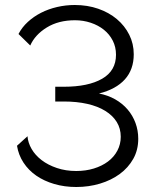

<svg xmlns="http://www.w3.org/2000/svg" viewBox="-20 -739 624 768"><path d="M285 9Q238 9 197 -3Q156 -15 125 -36.5Q94 -58 74 -88.5Q54 -119 48 -156L90 -194Q92 -168 106.5 -143Q121 -118 146.5 -98.5Q172 -79 207.5 -67Q243 -55 285 -55Q323 -55 355.5 -65Q388 -75 412 -93Q436 -111 449.5 -136.5Q463 -162 463 -192Q463 -225 447 -251Q431 -277 401 -295.5Q371 -314 329 -323.5Q287 -333 235 -333H201V-392H235Q333 -392 388.5 -424Q444 -456 444 -520Q444 -551 431 -576.5Q418 -602 395.5 -620Q373 -638 343 -648Q313 -658 280 -658Q214 -658 167 -629Q120 -600 101 -557L54 -603Q68 -630 91.5 -651.5Q115 -673 144.5 -688Q174 -703 208.5 -711Q243 -719 279 -719Q330 -719 373 -704Q416 -689 447.5 -662.5Q479 -636 497 -600Q515 -564 515 -522Q515 -461 479.5 -421.5Q444 -382 376 -365Q412 -358 441 -341.5Q470 -325 490.5 -301Q511 -277 522 -247Q533 -217 533 -184Q533 -139 513 -103.5Q493 -68 459 -43Q425 -18 380 -4.5Q335 9 285 9Z"/></svg>

Font: PTCRaleway
Style: Regular
Weight: 400
Designer: Matt McInerney, Pablo Impallari, Rodrigo Fuenzalida
Foundry: Matt McInerney, Pablo Impallari, Rodrigo Fuenzalida
Version: Version 3.000g; ttfautohint (v1.5) -l 8 -r 28 -G 28 -x 14 -D